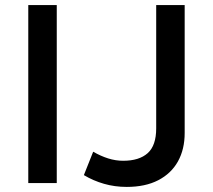

<svg xmlns="http://www.w3.org/2000/svg" viewBox="-20 -720 836 755"><path d="M91.2 0V-700H203.2V0ZM478.3 15Q431.2 15 389 2.8Q346.8 -9.3 309.8 -31.4L346.4 -123.4Q375.9 -106.4 405.2 -97.1Q434.6 -87.8 464.3 -87.8Q527.3 -87.8 560.8 -117.8Q594.2 -147.8 594.2 -215.2V-700H706.2V-197.1Q706.2 -132.9 679.7 -85.2Q653.1 -37.6 602.2 -11.3Q551.3 15 478.3 15Z"/></svg>

Font: Geologica Thin
Style: Regular
Weight: 100
Version: Version 1.010;gftools[0.9.28]